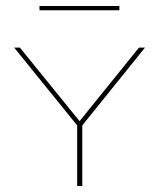

<svg xmlns="http://www.w3.org/2000/svg" viewBox="-20 -617 528 637"><path d="M376 -597V-583H111V-597ZM461 -459 253 -201V0H236V-201L27 -459H46L244 -215L441 -459Z"/></svg>

Font: EauTestSC Thin
Style: Regular
Weight: 250
Designer: Christian Thalmann (Catharsis Fonts)
Version: Version 0.001;PS 000.001;hotconv 1.0.88;makeotf.lib2.5.64775